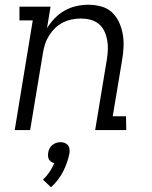

<svg xmlns="http://www.w3.org/2000/svg" viewBox="-20 -548 640 809"><path d="M42 0 118 -462H62V-520H193L178 -429Q192 -452 211 -471.5Q230 -491 253.5 -504Q277 -517 302.5 -522.5Q328 -528 352 -528Q381 -528 407.5 -520.5Q434 -513 452.5 -495.5Q471 -478 482 -453.5Q493 -429 497.5 -402.5Q502 -376 500.5 -348Q499 -320 494 -292L455 -58H511L512 0H381L431 -302Q434 -322 434.5 -342.5Q435 -363 431 -382.5Q427 -402 418.5 -419Q410 -436 395 -448Q380 -460 360.5 -465Q341 -470 321 -470Q302 -470 282.5 -466Q263 -462 245 -453Q227 -444 212.5 -430Q198 -416 187 -398.5Q176 -381 170 -362.5Q164 -344 161 -325L107 0ZM195 241 161 209Q177 194 189 176Q201 158 209 139Q202 138 196 134Q190 130 186.5 124Q183 118 182.5 110.5Q182 103 183 96Q184 87 188.5 78Q193 69 200.5 63Q208 57 217 54Q226 51 235 51Q244 51 252 54Q260 57 265.5 63Q271 69 272.5 78Q274 87 273 96Q266 135 246.5 173.5Q227 212 195 241Z"/></svg>

Font: Iosevka Etoile Light
Style: Italic
Weight: 300
Italic angle: -9°
Designer: Belleve Invis
Foundry: Belleve Invis
Version: Version 22.1.2; ttfautohint (v1.8.4)